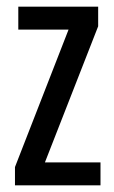

<svg xmlns="http://www.w3.org/2000/svg" viewBox="-20 -557 343 577"><path d="M282 0V-69H115L275 -478V-537H35V-468H186L25 -55V0Z"/></svg>

Font: Noto Sans Thai Looped ExtraCondensed
Style: Regular
Weight: 400
Width: 2
Designer: Sasikarn Vongin, Ben Mitchell
Foundry: The Fontpad Ltd
Version: Version 1.001